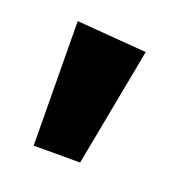

<svg xmlns="http://www.w3.org/2000/svg" viewBox="-59 -874 307 330"><g transform="rotate(20 95.0 -709.5)"><path d="M34 -596H119L160 -813L32 -823Z"/></g></svg>

Font: Fira Sans Medium
Style: Regular
Weight: 500
Designer: Carrois Corporate & Edenspiekermann AG
Foundry: Carrois Corporate GbR & Edenspiekermann AG
Version: Version 4.203